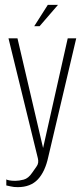

<svg xmlns="http://www.w3.org/2000/svg" viewBox="-20 -653 343 791"><path d="M53 118Q36 118 24.5 115Q13 112 6 111V86Q8 88 18 90Q28 92 43 92Q58 92 77.5 87Q97 82 113 58Q120 47 130.5 33Q141 19 136 -1L15 -495H52L158 -41H157L259 -495H294L179 -7Q166 54 136 86Q106 118 53 118ZM121 -545 177 -633H219L143 -545Z"/></svg>

Font: Alumni Sans ExtraLight
Style: Regular
Weight: 250
Version: Version 1.018